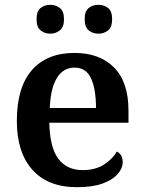

<svg xmlns="http://www.w3.org/2000/svg" viewBox="-20 -768 599 798"><path d="M300 10Q179 10 114.5 -62.5Q50 -135 50 -265Q50 -405 112.5 -476.5Q175 -548 289 -548Q394 -548 454 -487.5Q514 -427 514 -308V-258H185Q187 -155 222.5 -108Q258 -61 324 -61Q376 -61 412 -84Q448 -107 465 -138Q477 -133 483.5 -121.5Q490 -110 490 -94Q490 -69 469.5 -45Q449 -21 407 -5.5Q365 10 300 10ZM379 -319Q379 -397 358.5 -442Q338 -487 290 -487Q243 -487 216.5 -444Q190 -401 187 -319ZM389 -628Q366 -628 349 -641.5Q332 -655 332 -688Q332 -722 349 -735Q366 -748 389 -748Q412 -748 429 -735Q446 -722 446 -688Q446 -655 429 -641.5Q412 -628 389 -628ZM189 -628Q166 -628 149 -641.5Q132 -655 132 -688Q132 -722 149 -735Q166 -748 189 -748Q211 -748 228.5 -735Q246 -722 246 -688Q246 -655 228.5 -641.5Q211 -628 189 -628Z"/></svg>

Font: Noto Serif Khojki SemiBold
Style: Regular
Weight: 600
Version: Version 2.003